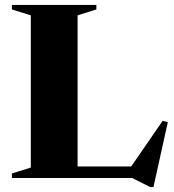

<svg xmlns="http://www.w3.org/2000/svg" viewBox="-20 -725 710 782"><path d="M605 37H592L518.5 0H191.5V-47H573.5L501 -27.5L642.5 -233L663.5 -227.5ZM296 -662.5V0H28.5V-18.5L105.5 -42.5V-662.5L28.5 -686.5V-705H372.5V-686.5Z"/></svg>

Font: Newsreader 60pt
Style: Bold
Weight: 700
Designer: Hugues Gentile
Foundry: Production Type
Version: Version 1.003